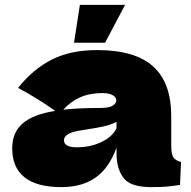

<svg xmlns="http://www.w3.org/2000/svg" viewBox="-20 -761 781 786"><path d="M681 -166Q681 -132 689 -118Q697 -104 721 -98L717 -4Q685 1 661.5 3Q638 5 599 5Q513 5 485 -33.5Q457 -72 457 -132V-157Q428 -75 372.5 -35Q317 5 231 5Q131 5 80.5 -35Q30 -75 30 -154Q30 -219 73 -256Q116 -293 206 -307Q130 -361 54 -401Q114 -477 191 -516.5Q268 -556 378 -556Q532 -556 606.5 -489.5Q681 -423 681 -285ZM239 -312Q299 -319 389 -319Q426 -319 441 -328Q456 -337 456 -351Q456 -363 441 -371.5Q426 -380 399 -380Q348 -380 309 -363Q270 -346 239 -312ZM457 -236V-262Q433 -250 404 -243.5Q375 -237 334 -231L298 -225Q242 -214 242 -187Q242 -158 294 -158Q350 -158 395 -179.5Q440 -201 457 -236ZM410 -586H283L307 -741H492Z"/></svg>

Font: Mantou Sans
Style: Regular
Weight: 400
Designer: Mant0u / artakana
Foundry: Mant0u / artakana
Version: Version 1.001;October 22, 2023;FontCreator 14.0.0.2901 64-bi